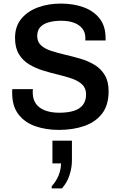

<svg xmlns="http://www.w3.org/2000/svg" viewBox="-20 -716 678 1073"><path d="M309 10Q237 10 178 -10.5Q119 -31 83.5 -76.5Q48 -122 48 -197Q48 -202 48 -207.5Q48 -213 49 -218H164Q163 -213 163 -208Q163 -203 163 -198Q163 -161 181 -136Q199 -111 232.5 -98.5Q266 -86 311 -86Q359 -86 392.5 -96.5Q426 -107 443.5 -130Q461 -153 461 -189Q461 -223 439.5 -243.5Q418 -264 382.5 -276.5Q347 -289 304.5 -299Q262 -309 220 -322Q178 -335 142.5 -356.5Q107 -378 85.5 -413.5Q64 -449 64 -504Q64 -569 99.5 -611.5Q135 -654 193 -675Q251 -696 320 -696Q389 -696 445.5 -676Q502 -656 536 -613.5Q570 -571 570 -503V-490H457V-504Q457 -535 440 -556.5Q423 -578 393 -589Q363 -600 322 -600Q283 -600 252.5 -591.5Q222 -583 205 -564.5Q188 -546 188 -515Q188 -482 209.5 -462.5Q231 -443 266.5 -431.5Q302 -420 345 -410Q388 -400 430.5 -387.5Q473 -375 508.5 -353.5Q544 -332 565.5 -296.5Q587 -261 587 -206Q587 -128 550 -80.5Q513 -33 450 -11.5Q387 10 309 10ZM269 337V325Q295 296 308 263Q321 230 321 197H273V70H382V179Q382 222 368 264Q354 306 326 337Z"/></svg>

Font: Chivo Medium Medium
Style: Regular
Weight: 500
Version: Version 2.002